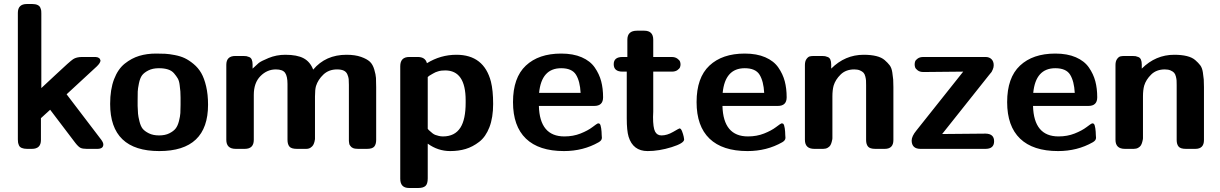

<svg xmlns="http://www.w3.org/2000/svg" viewBox="-20 -742 6082 957"><path d="M69 -47V-678Q69 -722 114 -722Q114 -722 141 -722Q157 -722 167.5 -717Q178 -712 181.5 -702.5Q185 -693 185.5 -688Q186 -683 186 -674V-303Q215 -330 259 -371Q328 -436 344.5 -447Q361 -458 390 -458H456Q478 -457 481 -440Q480 -428 462.5 -411Q445 -394 312 -272Q313 -271 485 -45Q495 -31 495 -22Q495 0 465 0H412Q392 0 381.5 -5Q371 -10 356 -29L230 -195L184 -153V-44Q184 0 139 0H115Q99 0 88.5 -4.5Q78 -9 74.5 -17.5Q71 -26 70 -32Q69 -38 69 -47Z M529 -224Q529 -296 548.5 -347Q568 -398 602 -425Q636 -452 674 -463.5Q712 -475 758 -475Q784 -475 803.5 -474Q823 -473 851.5 -467.5Q880 -462 901 -452Q922 -442 945 -423Q968 -404 983 -378Q998 -352 1007.5 -311.5Q1017 -271 1017 -220Q1017 11 774 11Q529 11 529 -224ZM666 -214Q667 -188 668 -175Q669 -162 675 -137.5Q681 -113 691 -100.5Q701 -88 722 -77.5Q743 -67 773 -67Q803 -67 824 -77.5Q845 -88 855.5 -101.5Q866 -115 872 -138.5Q878 -162 879 -178.5Q880 -195 880 -220Q880 -226 880 -228V-255Q880 -276 879 -286.5Q878 -297 875.5 -318Q873 -339 866 -351Q859 -363 847.5 -376.5Q836 -390 817 -396Q798 -402 772 -402Q741 -402 719.5 -391Q698 -380 688 -366.5Q678 -353 672.5 -326.5Q667 -300 666.5 -285.5Q666 -271 666 -241Z M1108 -45V-419Q1108 -463 1153 -463H1193Q1203 -463 1208.5 -462Q1214 -461 1222.5 -457.5Q1231 -454 1235 -444.5Q1239 -435 1239 -420V-400Q1258 -418 1269 -427.5Q1280 -437 1319 -453Q1358 -469 1402 -469Q1461 -469 1493.5 -451.5Q1526 -434 1541 -395Q1603 -469 1707 -469Q1750 -469 1779.5 -458.5Q1809 -448 1823.5 -434.5Q1838 -421 1845.5 -395.5Q1853 -370 1854 -353.5Q1855 -337 1855 -307V-45Q1855 -23 1845.5 -11.5Q1836 0 1809 0H1765Q1757 0 1750.5 -1Q1744 -2 1739.5 -4Q1735 -6 1732 -8.5Q1729 -11 1726.5 -14.5Q1724 -18 1722.5 -20.5Q1721 -23 1720.5 -28Q1720 -33 1719.5 -34.5Q1719 -36 1719 -41Q1719 -46 1719 -47V-319Q1719 -338 1718 -348Q1717 -358 1711.5 -371Q1706 -384 1693.5 -390Q1681 -396 1660 -396Q1619 -396 1592 -370.5Q1565 -345 1555 -313Q1550 -296 1550 -261V-54Q1550 -52 1550 -48.5Q1550 -45 1547.5 -35.5Q1545 -26 1541 -19Q1537 -12 1528 -6Q1519 0 1506 0H1460Q1432 0 1422.5 -11.5Q1413 -23 1413 -45V-323Q1413 -362 1401 -379Q1389 -396 1355 -396Q1311 -396 1278 -362.5Q1245 -329 1245 -269V-45Q1245 0 1200 0H1155Q1108 0 1108 -45Z M1975 149V-412Q1975 -458 2020 -458Q2020 -458 2062 -458Q2100 -458 2108 -427Q2176 -469 2255 -469Q2392 -469 2427 -335Q2438 -291 2438 -224Q2438 -156 2419.5 -108Q2401 -60 2368.5 -35Q2336 -10 2301 0.5Q2266 11 2224 11Q2163 11 2112 -26V147Q2112 175 2100.5 185Q2089 195 2065 195H2019Q1975 195 1975 149ZM2112 -100 2117 -94Q2123 -89 2126 -86Q2129 -83 2136 -77.5Q2143 -72 2150 -69.5Q2157 -67 2167 -64.5Q2177 -62 2188 -62Q2247 -62 2275 -106Q2301 -147 2301 -230V-242Q2301 -391 2199 -391Q2189 -391 2180.5 -390Q2172 -389 2164 -386.5Q2156 -384 2151 -382Q2146 -380 2138.5 -375.5Q2131 -371 2129 -370Q2127 -369 2119 -364L2112 -358Z M2537 -233Q2537 -355 2601 -415Q2665 -475 2777 -475Q2837 -475 2879.5 -456.5Q2922 -438 2944.5 -405.5Q2967 -373 2976.5 -337Q2986 -301 2986 -257Q2986 -214 2942 -214H2666Q2670 -62 2793 -62Q2837 -62 2873.5 -76.5Q2910 -91 2933 -108.5Q2956 -126 2960 -127H2964L2969 -125Q2974 -120 2976.5 -102.5Q2979 -85 2979 -70L2980 -55Q2980 -42 2964 -33Q2887 11 2791 11Q2666 11 2601.5 -51Q2537 -113 2537 -233ZM2667 -279H2874Q2871 -337 2851 -369.5Q2831 -402 2777 -402Q2679 -402 2667 -279Z M3039 -422Q3039 -458 3083 -458H3107V-544Q3107 -589 3155 -589H3191Q3236 -589 3236 -544V-458H3327Q3345 -458 3356 -450Q3367 -442 3369.5 -435Q3372 -428 3372 -421Q3372 -414 3369.5 -407Q3367 -400 3356.5 -392.5Q3346 -385 3329 -385H3236V-185Q3236 -180 3235.5 -172Q3235 -164 3235 -159Q3235 -106 3245 -86.5Q3255 -67 3277 -67Q3305 -67 3335 -84.5Q3365 -102 3367 -102Q3374 -102 3379.5 -88Q3385 -74 3388 -60L3390 -47Q3390 -28 3327.5 -8.5Q3265 11 3208 11Q3135 11 3113 -61Q3104 -91 3104 -152V-385H3083Q3039 -385 3039 -422Z M3452 -233Q3452 -355 3516 -415Q3580 -475 3692 -475Q3752 -475 3794.5 -456.5Q3837 -438 3859.5 -405.5Q3882 -373 3891.5 -337Q3901 -301 3901 -257Q3901 -214 3857 -214H3581Q3585 -62 3708 -62Q3752 -62 3788.5 -76.5Q3825 -91 3848 -108.5Q3871 -126 3875 -127H3879L3884 -125Q3889 -120 3891.5 -102.5Q3894 -85 3894 -70L3895 -55Q3895 -42 3879 -33Q3802 11 3706 11Q3581 11 3516.5 -51Q3452 -113 3452 -233ZM3582 -279H3789Q3786 -337 3766 -369.5Q3746 -402 3692 -402Q3594 -402 3582 -279Z M3992 -45V-418Q3992 -437 4000 -448Q4008 -459 4016.5 -461Q4025 -463 4037 -463H4077Q4087 -463 4092.5 -462Q4098 -461 4106.5 -457.5Q4115 -454 4119 -444.5Q4123 -435 4123 -420V-400Q4192 -469 4285 -469Q4321 -469 4347.5 -462.5Q4374 -456 4389.5 -442.5Q4405 -429 4414.5 -416.5Q4424 -404 4427.5 -381.5Q4431 -359 4432 -345.5Q4433 -332 4433 -308V-44Q4433 0 4390 0H4343Q4316 0 4306.5 -11.5Q4297 -23 4297 -44V-318Q4297 -333 4296.5 -341Q4296 -349 4293 -361Q4290 -373 4284 -379.5Q4278 -386 4266.5 -391Q4255 -396 4238 -396Q4196 -396 4170 -370.5Q4144 -345 4135 -315Q4129 -293 4129 -261V-53Q4129 -51 4128.5 -47.5Q4128 -44 4125.5 -34.5Q4123 -25 4119 -18Q4115 -11 4105.5 -5.5Q4096 0 4083 0H4039Q3992 0 3992 -45Z M4524 -41Q4524 -63 4548 -92L4781 -385L4583 -383Q4565 -383 4554.5 -391Q4544 -399 4541.5 -406Q4539 -413 4539 -421Q4539 -429 4541.5 -436Q4544 -443 4554.5 -450.5Q4565 -458 4583 -458H4892Q4911 -458 4922 -447Q4933 -436 4933 -417Q4933 -406 4928.5 -396Q4924 -386 4922.5 -383.5Q4921 -381 4909 -367L4676 -74L4893 -76Q4935 -75 4935 -38Q4935 0 4892 0H4568Q4525 0 4524 -41Z M5000 -233Q5000 -355 5064 -415Q5128 -475 5240 -475Q5300 -475 5342.5 -456.5Q5385 -438 5407.5 -405.5Q5430 -373 5439.5 -337Q5449 -301 5449 -257Q5449 -214 5405 -214H5129Q5133 -62 5256 -62Q5300 -62 5336.5 -76.5Q5373 -91 5396 -108.5Q5419 -126 5423 -127H5427L5432 -125Q5437 -120 5439.5 -102.5Q5442 -85 5442 -70L5443 -55Q5443 -42 5427 -33Q5350 11 5254 11Q5129 11 5064.5 -51Q5000 -113 5000 -233ZM5130 -279H5337Q5334 -337 5314 -369.5Q5294 -402 5240 -402Q5142 -402 5130 -279Z M5540 -45V-418Q5540 -437 5548 -448Q5556 -459 5564.5 -461Q5573 -463 5585 -463H5625Q5635 -463 5640.5 -462Q5646 -461 5654.5 -457.5Q5663 -454 5667 -444.5Q5671 -435 5671 -420V-400Q5740 -469 5833 -469Q5869 -469 5895.5 -462.5Q5922 -456 5937.5 -442.5Q5953 -429 5962.5 -416.5Q5972 -404 5975.5 -381.5Q5979 -359 5980 -345.5Q5981 -332 5981 -308V-44Q5981 0 5938 0H5891Q5864 0 5854.5 -11.5Q5845 -23 5845 -44V-318Q5845 -333 5844.5 -341Q5844 -349 5841 -361Q5838 -373 5832 -379.5Q5826 -386 5814.5 -391Q5803 -396 5786 -396Q5744 -396 5718 -370.5Q5692 -345 5683 -315Q5677 -293 5677 -261V-53Q5677 -51 5676.5 -47.5Q5676 -44 5673.5 -34.5Q5671 -25 5667 -18Q5663 -11 5653.5 -5.5Q5644 0 5631 0H5587Q5540 0 5540 -45Z"/></svg>

Font: CMU Sans Serif
Style: Bold
Weight: 700
Version: Version 0.7.0